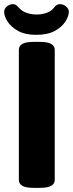

<svg xmlns="http://www.w3.org/2000/svg" viewBox="-26 -904 352 926"><path d="M136 2Q98 2 81.5 -8Q65 -18 65 -36V-664Q65 -682 81.5 -692Q98 -702 136 -702H167Q204 -702 221 -692Q238 -682 238 -664V-36Q238 -18 221 -8Q204 2 167 2ZM149 -736Q95 -736 61 -755Q27 -774 10.5 -800Q-6 -826 -6 -847Q-6 -862 7.5 -873Q21 -884 36 -884Q45 -884 51 -880Q57 -876 66 -866Q81 -849 103.5 -841.5Q126 -834 150 -834Q177 -834 200 -842.5Q223 -851 235 -868Q247 -884 263 -884Q279 -884 292.5 -873Q306 -862 306 -847Q306 -827 290 -801Q274 -775 239.5 -755.5Q205 -736 149 -736Z"/></svg>

Font: Asap Semi Expanded ExtraBold
Style: Regular
Weight: 800
Width: 6
Designer: Pablo Cosgaya
Foundry: Omnibus-Type
Version: Version 3.001; ttfautohint (v1.8.4.7-5d5b)